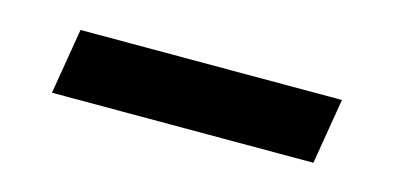

<svg xmlns="http://www.w3.org/2000/svg" viewBox="-28 -476 557 271"><g transform="rotate(15 250.0 -340.0)"><path d="M51 -292 67 -388H449L433 -292Z"/></g></svg>

Font: Iosevka Curly Oblique
Style: Bold
Weight: 700
Italic angle: -9°
Monospace: yes
Designer: Belleve Invis
Foundry: Belleve Invis
Version: Version 11.1.0; ttfautohint (v1.8.3)